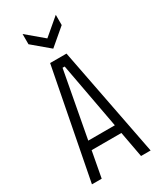

<svg xmlns="http://www.w3.org/2000/svg" viewBox="-216 -935 839 1006"><g transform="rotate(-30 203.5 -432.0)"><path d="M26 0 154 -660H253L381 0H323L211 -606H198L85 0ZM96 -156V-208H312V-156ZM105 -864 206 -779 306 -864V-802L206 -717L105 -802Z"/></g></svg>

Font: Bricolage Grotesque Condensed ExtraLight
Style: Regular
Weight: 250
Width: 3
Designer: Mathieu Triay
Foundry: Atelier Triay
Version: Version 1.000;gftools[0.9.30]